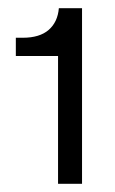

<svg xmlns="http://www.w3.org/2000/svg" viewBox="-20 -779 284 473"><path d="M123 -326.2V-641.1H19V-686H36.1Q77.6 -686 99.9 -705.3Q122.1 -724.6 125 -758.8H182.1V-326.2Z"/></svg>

Font: Lumene Sans
Style: Regular
Weight: 400
Designer: Deni Anggara
Version: Version 1.003;Glyphs 3.1.2 (3151)